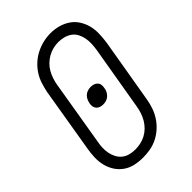

<svg xmlns="http://www.w3.org/2000/svg" viewBox="-222 -841 943 943"><g transform="rotate(-45 250.0 -369.0)"><path d="M200 8Q171 8 144 2Q117 -4 95 -19.5Q73 -35 58.5 -57.5Q44 -80 37.5 -106.5Q31 -133 32 -161.5Q33 -190 38 -218L94 -553Q99 -578 107 -603Q115 -628 129.5 -650.5Q144 -673 164.5 -691.5Q185 -710 209 -722Q233 -734 258.5 -740Q284 -746 310 -746Q339 -746 365.5 -738.5Q392 -731 414 -716Q436 -701 450.5 -678Q465 -655 471.5 -629Q478 -603 477 -574Q476 -545 472 -517L415 -182Q411 -157 402.5 -132Q394 -107 379.5 -84.5Q365 -62 344.5 -43.5Q324 -25 300 -13Q276 -1 250.5 3.5Q225 8 200 8ZM201 -47Q219 -47 238 -51Q257 -55 274.5 -64.5Q292 -74 306 -88Q320 -102 330 -119Q340 -136 346 -154.5Q352 -173 355 -191L412 -526Q415 -546 416 -565.5Q417 -585 413.5 -604Q410 -623 401.5 -639.5Q393 -656 378 -667Q363 -678 344.5 -683Q326 -688 306 -688Q288 -688 269.5 -683.5Q251 -679 234 -669.5Q217 -660 202.5 -646Q188 -632 178.5 -615Q169 -598 163 -580Q157 -562 154 -544L98 -209Q94 -189 93 -169.5Q92 -150 95.5 -131.5Q99 -113 107.5 -96.5Q116 -80 130 -68.5Q144 -57 162.5 -52Q181 -47 201 -47ZM247 -315Q236 -315 226.5 -318Q217 -321 210.5 -328Q204 -335 202 -345Q200 -355 202 -365Q204 -376 208.5 -386.5Q213 -397 221.5 -405Q230 -413 241 -416.5Q252 -420 262 -420Q273 -420 282.5 -417Q292 -414 299 -407Q306 -400 307.5 -390Q309 -380 307 -370Q306 -359 301 -348.5Q296 -338 287.5 -330Q279 -322 268.5 -318.5Q258 -315 247 -315Z"/></g></svg>

Font: iosevka_custom_sans_ss08 Light
Style: Italic
Weight: 300
Italic angle: -10°
Designer: Belleve Invis
Foundry: Belleve Invis
Version: Version 10.3.0; ttfautohint (v1.8.3)